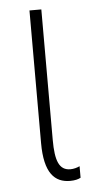

<svg xmlns="http://www.w3.org/2000/svg" viewBox="-45 -558 287 597"><g transform="rotate(-5 98.5 -259.5)"><path d="M150 10C165 10 176 7 183 3V-33C175 -29 164 -26 154 -26C119 -26 107 -56 107 -122V-529H70V-115C70 -21 102 10 150 10Z"/></g></svg>

Font: Noto Sans ExtraCondensed ExtraLight
Style: Regular
Weight: 200
Width: 2
Designer: Monotype Design Team
Foundry: Monotype Imaging Inc.
Version: Version 2.013